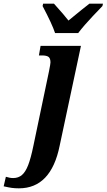

<svg xmlns="http://www.w3.org/2000/svg" viewBox="-151 -786 581 1046"><path d="M-131 229 -119 177Q-98 184 -79 184Q-51 184 -31.5 167.5Q-12 151 2.5 113.5Q17 76 31 8L116 -398Q124 -438 124 -446Q124 -468 113.5 -476Q103 -484 77 -484H61L70 -536H290L174 8Q127 240 -48 240Q-70 240 -87.5 237.5Q-105 235 -131 229ZM81 -753 84 -766H143Q200 -703 222 -674Q307 -744 336 -766H410L407 -753Q401 -747 354 -697.5Q307 -648 275 -606H149Q133 -655 81 -753Z"/></svg>

Font: Noto Serif Narrow
Style: Bold Italic
Weight: 700
Width: 4
Italic angle: -12°
Designer: Monotype Design Team
Foundry: Monotype Imaging Inc.
Version: Version 1.001